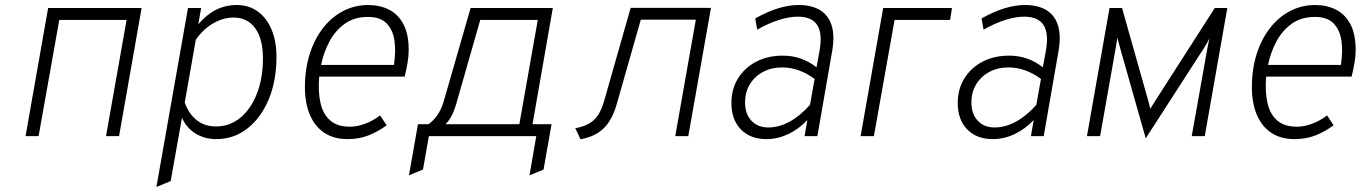

<svg xmlns="http://www.w3.org/2000/svg" viewBox="-20 -543 5434 766"><path d="M82 0 172 -511H545L455 0H403L485 -463.5H216.5L134 0Z M604 203 730 -511H782.5L771 -446Q835.5 -523 924.5 -523Q972.5 -523 1008 -497.5Q1043.5 -472 1063.2 -425.5Q1083 -379 1083 -316.5Q1083 -220.5 1052 -146.5Q1021 -72.5 966.8 -30.2Q912.5 12 842.5 12Q796 12 759.8 -10.5Q723.5 -33 706 -73.5L661 179.5ZM842 -38.5Q896.5 -38.5 938.8 -73.2Q981 -108 1005 -169.5Q1029 -231 1029 -310.5Q1029 -387.5 998.2 -430.2Q967.5 -473 911.5 -473Q870 -473 829.5 -449.2Q789 -425.5 761 -384L717 -133.5Q734 -87 765.8 -62.8Q797.5 -38.5 842 -38.5Z M1366.5 12Q1312 12 1274.2 -13Q1236.5 -38 1216.5 -84.5Q1196.5 -131 1196.5 -195Q1196.5 -268 1215.8 -328Q1235 -388 1269.2 -431.8Q1303.5 -475.5 1349.5 -499.2Q1395.5 -523 1449 -523Q1495.5 -523 1532 -504.5Q1568.5 -486 1589.5 -446.5Q1610.5 -407 1610.5 -343.5Q1610.5 -319.5 1606.2 -294.2Q1602 -269 1594.5 -237.5H1253.5Q1248.5 -177.5 1258.5 -132.8Q1268.5 -88 1297 -62.8Q1325.5 -37.5 1376 -37.5Q1404.5 -37.5 1435.5 -48.8Q1466.5 -60 1496.5 -82.5L1522.5 -43.5Q1490.5 -19 1452 -3.5Q1413.5 12 1366.5 12ZM1261 -284H1551.5Q1560 -337 1553.8 -380.5Q1547.5 -424 1522.2 -449.8Q1497 -475.5 1448 -475.5Q1393.5 -475.5 1355.5 -448.2Q1317.5 -421 1294.2 -377.2Q1271 -333.5 1261 -284Z M1611.5 156.5 1647.5 -47.5H1689.5Q1708 -60 1724.2 -82.8Q1740.5 -105.5 1750.5 -139.5L1857.5 -511H2185.5L2104.5 -47.5H2180.5L2148.5 133.5L2092.5 156.5L2119.5 0H1691L1667.5 133.5ZM1757.5 -47.5H2052L2125.5 -463.5H1896L1801.5 -133Q1792 -100 1781 -79.8Q1770 -59.5 1757.5 -47.5Z M2296 12.5 2275 -31.5Q2321.5 -39.5 2348.2 -63.2Q2375 -87 2390 -139.5L2496 -511.5H2816.5L2726 0H2674L2756 -464.5H2536.5L2440.5 -127.5Q2422.5 -64 2388.2 -30.8Q2354 2.5 2296 12.5Z M3037.5 12Q2973.5 12 2935.8 -26.8Q2898 -65.5 2898 -132Q2898 -187.5 2924.2 -230Q2950.5 -272.5 2996.8 -296.8Q3043 -321 3103 -321Q3141 -321 3174.2 -309.5Q3207.5 -298 3237.5 -274.5L3248.5 -334Q3262.5 -407 3241.2 -441.8Q3220 -476.5 3162.5 -476.5Q3128.5 -476.5 3086.2 -463Q3044 -449.5 3001 -424.5L2993 -469.5Q3041 -496.5 3084.2 -509.8Q3127.5 -523 3166 -523Q3219.5 -523 3253 -501.8Q3286.5 -480.5 3298.5 -439.5Q3310.5 -398.5 3300 -339L3241 0H3190L3201 -64Q3165.5 -27 3123.8 -7.5Q3082 12 3037.5 12ZM3045 -34.5Q3087.5 -34.5 3129.5 -57.2Q3171.5 -80 3211.5 -124.5L3230 -228Q3200 -250.5 3167.2 -262.2Q3134.5 -274 3101 -274Q3057.5 -274 3024 -256Q2990.5 -238 2971.5 -206.5Q2952.5 -175 2952.5 -134.5Q2952.5 -89 2977.5 -61.8Q3002.5 -34.5 3045 -34.5Z M3413.5 0 3503.5 -511H3778L3770.5 -463.5H3549L3466.5 0Z M3940.5 12Q3876.5 12 3838.8 -26.8Q3801 -65.5 3801 -132Q3801 -187.5 3827.2 -230Q3853.5 -272.5 3899.8 -296.8Q3946 -321 4006 -321Q4044 -321 4077.2 -309.5Q4110.5 -298 4140.5 -274.5L4151.5 -334Q4165.5 -407 4144.2 -441.8Q4123 -476.5 4065.5 -476.5Q4031.5 -476.5 3989.2 -463Q3947 -449.5 3904 -424.5L3896 -469.5Q3944 -496.5 3987.2 -509.8Q4030.5 -523 4069 -523Q4122.5 -523 4156 -501.8Q4189.5 -480.5 4201.5 -439.5Q4213.5 -398.5 4203 -339L4144 0H4093L4104 -64Q4068.5 -27 4026.8 -7.5Q3985 12 3940.5 12ZM3948 -34.5Q3990.5 -34.5 4032.5 -57.2Q4074.5 -80 4114.5 -124.5L4133 -228Q4103 -250.5 4070.2 -262.2Q4037.5 -274 4004 -274Q3960.5 -274 3927 -256Q3893.5 -238 3874.5 -206.5Q3855.5 -175 3855.5 -134.5Q3855.5 -89 3880.5 -61.8Q3905.5 -34.5 3948 -34.5Z M4551 9 4449 -350.5Q4446 -362 4443.2 -372Q4440.5 -382 4438 -392.5Q4436 -381 4434.2 -370.2Q4432.5 -359.5 4430.5 -347.5L4369 0H4316.5L4406.5 -511H4456.5L4559.5 -146.5Q4563 -135 4565.2 -125.8Q4567.5 -116.5 4569 -108.5Q4575.5 -119 4581 -128.2Q4586.5 -137.5 4594.5 -149.5L4826.5 -511H4876.5L4786.5 0H4734.5L4796.5 -348Q4798.5 -360.5 4800.8 -370Q4803 -379.5 4805.5 -390Q4798.5 -376.5 4792.5 -366.2Q4786.5 -356 4779 -344.5Z M5144.5 12Q5090 12 5052.2 -13Q5014.5 -38 4994.5 -84.5Q4974.5 -131 4974.5 -195Q4974.5 -268 4993.8 -328Q5013 -388 5047.2 -431.8Q5081.5 -475.5 5127.5 -499.2Q5173.5 -523 5227 -523Q5273.5 -523 5310 -504.5Q5346.5 -486 5367.5 -446.5Q5388.5 -407 5388.5 -343.5Q5388.5 -319.5 5384.2 -294.2Q5380 -269 5372.5 -237.5H5031.5Q5026.5 -177.5 5036.5 -132.8Q5046.5 -88 5075 -62.8Q5103.5 -37.5 5154 -37.5Q5182.5 -37.5 5213.5 -48.8Q5244.5 -60 5274.5 -82.5L5300.5 -43.5Q5268.5 -19 5230 -3.5Q5191.5 12 5144.5 12ZM5039 -284H5329.5Q5338 -337 5331.8 -380.5Q5325.5 -424 5300.2 -449.8Q5275 -475.5 5226 -475.5Q5171.5 -475.5 5133.5 -448.2Q5095.5 -421 5072.2 -377.2Q5049 -333.5 5039 -284Z"/></svg>

Font: Overpass ExtraLight
Style: Italic
Weight: 250
Italic angle: -10°
Designer: Delve Withrington, Dave Bailey, Thomas Jockin
Foundry: Delve Fonts LLC
Version: Version 4.000